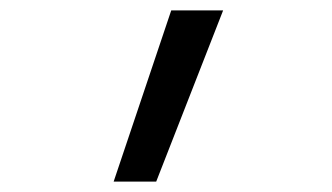

<svg xmlns="http://www.w3.org/2000/svg" viewBox="-20 -792 640 370"><path d="M281 -442H199L310 -772H410Z"/></svg>

Font: Iosevka Extended
Style: Regular
Weight: 400
Width: 7
Monospace: yes
Designer: Belleve Invis
Foundry: Belleve Invis
Version: Version 32.5.0; ttfautohint (v1.8.4)